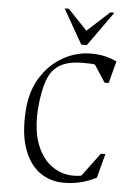

<svg xmlns="http://www.w3.org/2000/svg" viewBox="-57 -872 667 926"><g transform="rotate(5 276.5 -409.0)"><path d="M286 10Q220 10 169.5 -26.5Q119 -63 93 -136Q67 -209 74 -319Q80 -414 122 -481.5Q164 -549 228.5 -585.5Q293 -622 365 -622Q405 -622 436 -614Q467 -606 489 -595L461 -488H441L387 -571Q381 -573 361.5 -573.5Q342 -574 330 -574Q260 -574 219 -550.5Q178 -527 158.5 -474Q139 -421 132 -332Q126 -229 152.5 -161.5Q179 -94 226.5 -61Q274 -28 330 -28Q339 -28 350.5 -29Q362 -30 369 -32L453 -145H475L444 -28Q401 -7 364 1.5Q327 10 286 10ZM313 -661 218 -828H238L332 -730L439 -828H459L340 -661Z"/></g></svg>

Font: Ancizar Serif Light
Style: Italic
Weight: 300
Italic angle: -4°
Designer: Cesar Puertas, Viviana Monsalve, Julian Moncada, Julian Prieto, Jose Castro, Felipe Aragon, Mariel Hernandez, Sara Alarc
Version: Version 8.100